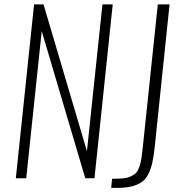

<svg xmlns="http://www.w3.org/2000/svg" viewBox="-20 -830 820 894"><path d="M497.6 44.9 502 2.4Q533.2 2.4 553.2 0.5Q573.2 -1.5 589.1 -8.8Q605 -16.1 613.5 -25.1Q622.1 -34.2 628.9 -53.7Q635.7 -73.2 638.7 -93.8Q641.6 -114.3 645.5 -150.4L714.8 -809.6H769.5L700.2 -143.6Q695.3 -101.1 689.5 -73.7Q683.6 -46.4 671.9 -21.7Q660.2 2.9 641.8 16.4Q623.5 29.8 595 37.4Q566.4 44.9 525.9 44.9ZM53.7 0 138.7 -809.6H182.6L384.8 -126L457 -809.6H504.9L419.9 0H377L174.3 -685.1L102.1 0Z"/></svg>

Font: Oswald
Style: Extra-Light
Weight: 200
Designer: Vernon Adams
Foundry: Vernon Adams
Version: 3.0; ttfautohint (v0.94.23-7a4d-dirty) -l 8 -r 50 -G 200 -x 